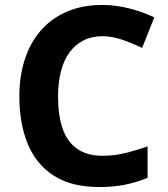

<svg xmlns="http://www.w3.org/2000/svg" viewBox="-20 -795 677 774"><path d="M393 -649Q350 -649 316.5 -632Q283 -615 260 -583.5Q237 -552 225.5 -507Q214 -462 214 -406Q214 -330 232.5 -276.5Q251 -223 291 -195Q331 -167 393 -167Q437 -167 480.5 -177Q524 -187 575 -205V-78Q528 -59 482 -50Q436 -41 379 -41Q269 -41 197.5 -86.5Q126 -132 92 -214.5Q58 -297 58 -407Q58 -488 80 -555.5Q102 -623 144.5 -672Q187 -721 249.5 -748Q312 -775 393 -775Q446 -775 499.5 -761.5Q553 -748 602 -725L553 -602Q513 -621 472.5 -635Q432 -649 393 -649Z"/></svg>

Font: Noto Sans Tamil UI
Style: Regular
Weight: 400
Designer: Jelle Bosma - Monotype Design Team
Foundry: Monotype Imaging Inc.
Version: Version 2.004